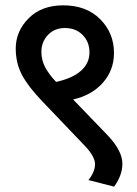

<svg xmlns="http://www.w3.org/2000/svg" viewBox="-20 -653 518 727"><path d="M412.1 53.7 314.9 28.8Q339.8 -2.9 339.8 -31.2Q339.8 -59.6 303.7 -98.1L139.6 -270Q86.9 -324.7 63.2 -369.4Q39.6 -414.1 39.6 -469.2Q39.6 -534.7 88.4 -583.7Q137.2 -632.8 219.2 -632.8Q307.1 -632.8 359.4 -580.3Q411.6 -527.8 411.6 -452.6Q411.6 -387.7 369.9 -340.1Q328.1 -292.5 256.8 -276.4L387.2 -141.1Q443.4 -82 443.4 -33.2Q443.4 10.7 412.1 53.7ZM136.7 -456.5Q136.7 -427.2 149.9 -400.6Q163.1 -374 192.4 -342.8Q254.4 -356.4 286.6 -385Q318.8 -413.6 318.8 -454.6Q318.8 -494.1 293 -520.5Q267.1 -546.9 225.6 -546.9Q186 -546.9 161.4 -520.5Q136.7 -494.1 136.7 -456.5Z"/></svg>

Font: Khula Semibold
Style: Regular
Weight: 600
Designer: Erin McLaughlin, Steve Matteson
Version: Version 1.000;PS 1.0;hotconv 1.0.72;makeotf.lib2.5.5900